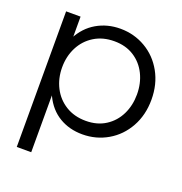

<svg xmlns="http://www.w3.org/2000/svg" viewBox="-136 -690 946 998"><g transform="rotate(20 337.5 -191.0)"><path d="M362 -572Q438 -572 501.5 -535Q565 -498 602 -431.5Q639 -365 639 -280Q639 -195 602 -128.5Q565 -62 501.5 -25Q438 12 362 12Q290 12 234 -21.5Q178 -55 146.5 -121Q115 -187 115 -280H105Q105 -373 139 -438.5Q173 -504 231.5 -538Q290 -572 362 -572ZM355 -60Q418 -60 464 -89.5Q510 -119 534.5 -169Q559 -219 559 -280Q559 -341 534.5 -391Q510 -441 464 -470.5Q418 -500 355 -500Q291 -500 243.5 -470.5Q196 -441 170.5 -391Q145 -341 145 -280Q145 -219 170.5 -169Q196 -119 243.5 -89.5Q291 -60 355 -60ZM65 -560H145V-400L125 -280L145 -183V190H65Z"/></g></svg>

Font: TASA Explorer VF
Style: Regular
Weight: 400
Designer: Weizhong Zhang
Foundry: Local Remote
Version: Version 1.000;Glyphs 3.2 (3192)